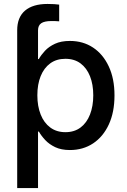

<svg xmlns="http://www.w3.org/2000/svg" viewBox="-20 -752 644 976"><path d="M67.4 -425.3V-598.1Q67.4 -664.1 107.2 -698Q147 -731.9 221.7 -731.9Q240.2 -731.9 255.4 -731Q270.5 -730 280.8 -728.5V-643.6Q272.5 -644.5 261 -644.8Q249.5 -645 241.2 -645Q205.6 -645 189.5 -633.8Q173.3 -622.6 173.3 -597.7V-425.3ZM67.4 204.1V-535.6H170.9V-451.7H177.2Q189 -472.7 208.7 -493.9Q228.5 -515.1 259.5 -529.5Q290.5 -543.9 335.4 -543.9Q401.9 -543.9 452.6 -510.5Q503.4 -477.1 532.7 -414.8Q562 -352.5 562 -267.1Q562 -181.6 533.2 -119.4Q504.4 -57.1 453.4 -23.2Q402.3 10.7 335.4 10.7Q291.5 10.7 260.7 -3.9Q230 -18.6 210 -40Q189.9 -61.5 177.7 -83H173.3V204.1ZM312.5 -80.1Q357.9 -80.1 389.4 -103.8Q420.9 -127.4 437.5 -169.9Q454.1 -212.4 454.1 -267.6Q454.1 -322.8 437.5 -364.5Q420.9 -406.2 389.4 -429.7Q357.9 -453.1 312.5 -453.1Q267.1 -453.1 235.4 -429.9Q203.6 -406.7 186.8 -365.2Q169.9 -323.7 169.9 -267.6Q169.9 -211.9 186.8 -169.7Q203.6 -127.4 235.6 -103.8Q267.6 -80.1 312.5 -80.1Z"/></svg>

Font: Inter 20pt Medium
Style: Regular
Weight: 500
Version: Version 4.001;git-66647c0bb